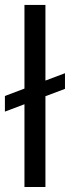

<svg xmlns="http://www.w3.org/2000/svg" viewBox="-21 -747 280 767"><path d="M238.6 -454.5V-392L160.5 -362.6V0H76.7V-330.6L-1.4 -301.1V-363.6L76.7 -393.1V-727.3H160.5V-425.1Z"/></svg>

Font: Inter UI
Style: Regular
Weight: 400
Designer: Rasmus Andersson
Foundry: rsms
Version: 3.2;8d6f07862